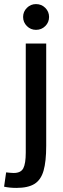

<svg xmlns="http://www.w3.org/2000/svg" viewBox="-66 -713 308 939"><path d="M110 -567Q84 -567 65.5 -585.5Q47 -604 47 -630Q47 -656 65.5 -674.5Q84 -693 110 -693Q137 -693 155.5 -674.5Q174 -656 174 -630Q174 -604 155.5 -585.5Q137 -567 110 -567ZM160 -500V0Q160 77 147 122Q134 167 102.5 186.5Q71 206 14 206Q-19 206 -46 200L-36 130Q-25 131 -16.5 132Q-8 133 1 133Q36 133 48 110Q60 87 60 33V-500Z"/></svg>

Font: Epunda Sans Medium
Style: Regular
Weight: 500
Designer: Simon Atzbach
Foundry: typofactur
Version: Version 2.204; ttfautohint (v1.8.4.7-5d5b)